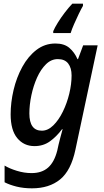

<svg xmlns="http://www.w3.org/2000/svg" viewBox="-20 -786 568 1046"><path d="M270 -616Q278 -635 295 -662.5Q312 -690 333 -717.5Q354 -745 374 -766H432V-754Q422 -737 409 -710Q396 -683 383.5 -654.5Q371 -626 365 -606H270ZM154 240Q108 240 70 230.5Q32 221 5 207V116Q31 132 71.5 144.5Q112 157 152 157Q208 157 242 127Q276 97 292 34L299 2Q303 -16 309.5 -39.5Q316 -63 321 -82H318Q288 -42 252 -16Q216 10 168 10Q110 10 74 -33.5Q38 -77 38 -163Q38 -228 54 -296Q70 -364 101.5 -421.5Q133 -479 178.5 -514Q224 -549 282 -549Q330 -549 358 -525Q386 -501 402 -464H405L433 -539H512L391 29Q367 143 307.5 191.5Q248 240 154 240ZM208 -74Q241 -74 270.5 -103Q300 -132 322.5 -178Q345 -224 357.5 -276Q370 -328 370 -375Q370 -416 351.5 -440Q333 -464 295 -464Q259 -464 230.5 -436Q202 -408 182 -363.5Q162 -319 151 -267Q140 -215 140 -168Q140 -74 208 -74Z"/></svg>

Font: Noto Sans SemiCondensed Medium
Style: Italic
Weight: 500
Width: 4
Italic angle: -12°
Designer: Monotype Design Team
Foundry: Monotype Imaging Inc.
Version: Version 2.013; ttfautohint (v1.8.4.7-5d5b)